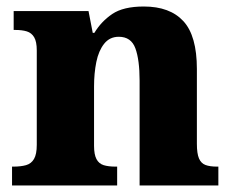

<svg xmlns="http://www.w3.org/2000/svg" viewBox="-20 -570 716 590"><path d="M17 0V-58H21Q44 -58 60 -62.5Q76 -67 84.5 -81.5Q93 -96 93 -125V-415Q93 -442 85 -455.5Q77 -469 62.5 -473.5Q48 -478 26 -478H22V-536H252L265 -469H270Q291 -504 325 -527Q359 -550 422 -550Q502 -550 543.5 -505Q585 -460 585 -358V-128Q585 -98 591.5 -83Q598 -68 611.5 -63Q625 -58 647 -58H651V0H409V-322Q409 -386 396 -421.5Q383 -457 345 -457Q317 -457 300 -435.5Q283 -414 276 -379.5Q269 -345 269 -304V-122Q269 -95 276.5 -81Q284 -67 298.5 -62.5Q313 -58 335 -58H340V0Z"/></svg>

Font: Noto Rashi Hebrew ExtraBold
Style: Regular
Weight: 800
Version: Version 1.006